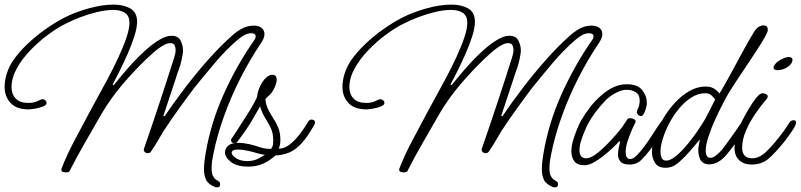

<svg xmlns="http://www.w3.org/2000/svg" viewBox="-48 -712 3470 832"><path d="M893 100Q888 100 885 99Q855 87 845.5 68Q836 49 836 21Q836 4 838 -13Q840 -30 843 -47Q865 -178 921 -303Q977 -428 1055 -540Q1060 -547 1060 -555Q1060 -562 1054.5 -565Q1049 -568 1041 -568Q1024 -568 1007.5 -558Q991 -548 980 -538Q930 -495 881.5 -437.5Q833 -380 793 -330Q759 -285 726 -239Q693 -193 662 -146Q649 -125 635.5 -101.5Q622 -78 608 -58Q603 -48 592 -48Q585 -48 580 -52.5Q575 -57 575 -63Q575 -65 575.5 -66Q576 -67 576 -68Q610 -166 642.5 -264Q675 -362 706 -460Q709 -469 711 -478Q713 -487 713 -496Q713 -507 708.5 -516Q704 -525 690 -525Q678 -525 666.5 -519Q655 -513 646 -507Q630 -496 615 -482.5Q600 -469 586 -456Q531 -403 481.5 -344.5Q432 -286 394 -222Q358 -159 321.5 -96Q285 -33 252 32Q245 35 237 35Q232 35 225 33Q218 31 218 24V20Q242 -42 274.5 -102.5Q307 -163 338 -222Q351 -247 372.5 -285.5Q394 -324 418.5 -370Q443 -416 464.5 -462Q486 -508 499.5 -547.5Q513 -587 513 -613Q513 -643 494 -656Q475 -669 442 -669Q411 -669 373.5 -660Q336 -651 300.5 -637.5Q265 -624 238 -610Q201 -592 160 -561.5Q119 -531 83 -493.5Q47 -456 24.5 -415Q2 -374 2 -334Q2 -304 20 -285Q38 -266 75 -266Q99 -266 114.5 -274Q130 -282 137 -282Q144 -282 149 -277Q154 -272 154 -266Q154 -257 138 -250.5Q122 -244 103 -241Q84 -238 76 -238Q24 -238 -2 -265.5Q-28 -293 -28 -336Q-28 -365 -18 -395Q-8 -425 9 -450Q33 -485 69.5 -520Q106 -555 148.5 -585Q191 -615 230 -635Q274 -658 333.5 -675Q393 -692 445 -692Q487 -692 516.5 -675.5Q546 -659 546 -618Q546 -592 534.5 -555.5Q523 -519 505.5 -479.5Q488 -440 470.5 -404.5Q453 -369 440 -345L445 -343Q457 -358 478.5 -384Q500 -410 527.5 -440Q555 -470 585 -496.5Q615 -523 643.5 -540Q672 -557 695 -557Q724 -557 734.5 -536Q745 -515 745 -494Q745 -484 743 -474Q741 -464 739 -453Q735 -433 727.5 -413Q720 -393 714 -373L660 -210L665 -208Q702 -263 750.5 -327Q799 -391 853 -452Q907 -513 957 -557Q975 -574 999.5 -587.5Q1024 -601 1052 -601Q1072 -601 1085 -591.5Q1098 -582 1098 -564Q1098 -554 1093.5 -544Q1089 -534 1083 -525Q1036 -456 994.5 -374.5Q953 -293 922.5 -208Q892 -123 876 -42Q873 -28 871 -13Q869 2 869 16Q869 39 874.5 50Q880 61 887.5 66Q895 71 900.5 74.5Q906 78 906 87Q906 100 893 100Z M1028 10Q979 10 953 -10Q927 -30 927 -52Q927 -68 940.5 -80.5Q954 -93 986 -93Q1006 -93 1034 -87Q1055 -82 1078.5 -74Q1102 -66 1127 -67Q1134 -78 1135 -85Q1136 -92 1136 -102Q1136 -135 1125.5 -157Q1115 -179 1101.5 -200Q1088 -221 1079 -251Q1066 -229 1046 -193.5Q1026 -158 980 -97Q977 -92 968 -92Q953 -92 953 -105Q953 -108 957.5 -114Q962 -120 978 -145Q996 -174 1020 -210.5Q1044 -247 1066 -291Q1067 -308 1073 -324Q1079 -340 1087 -353Q1098 -371 1110 -379.5Q1122 -388 1132 -388Q1151 -388 1151 -366Q1151 -351 1139 -327Q1132 -312 1121 -301.5Q1110 -291 1102 -283Q1104 -258 1114 -238Q1124 -218 1136.5 -199Q1149 -180 1158 -158Q1167 -136 1167 -105Q1167 -85 1160 -68Q1182 -67 1205.5 -84.5Q1229 -102 1250.5 -130Q1272 -158 1289 -187Q1294 -194 1302 -194Q1307 -194 1312 -191Q1317 -188 1317 -181Q1317 -177 1314 -171Q1285 -119 1258.5 -90.5Q1232 -62 1205 -51Q1178 -40 1145 -38Q1120 -15 1091.5 -2.5Q1063 10 1028 10ZM1023 -14Q1046 -14 1063 -21Q1080 -28 1100 -41Q1079 -44 1065 -48.5Q1051 -53 1029 -58Q1001 -64 985 -64Q956 -64 956 -50Q956 -39 975 -26.5Q994 -14 1023 -14Z M2357 100Q2352 100 2349 99Q2319 87 2309.5 68Q2300 49 2300 21Q2300 4 2302 -13Q2304 -30 2307 -47Q2329 -178 2385 -303Q2441 -428 2519 -540Q2524 -547 2524 -555Q2524 -562 2518.5 -565Q2513 -568 2505 -568Q2488 -568 2471.5 -558Q2455 -548 2444 -538Q2394 -495 2345.5 -437.5Q2297 -380 2257 -330Q2223 -285 2190 -239Q2157 -193 2126 -146Q2113 -125 2099.5 -101.5Q2086 -78 2072 -58Q2067 -48 2056 -48Q2049 -48 2044 -52.5Q2039 -57 2039 -63Q2039 -65 2039.5 -66Q2040 -67 2040 -68Q2074 -166 2106.5 -264Q2139 -362 2170 -460Q2173 -469 2175 -478Q2177 -487 2177 -496Q2177 -507 2172.5 -516Q2168 -525 2154 -525Q2142 -525 2130.5 -519Q2119 -513 2110 -507Q2094 -496 2079 -482.5Q2064 -469 2050 -456Q1995 -403 1945.5 -344.5Q1896 -286 1858 -222Q1822 -159 1785.5 -96Q1749 -33 1716 32Q1709 35 1701 35Q1696 35 1689 33Q1682 31 1682 24V20Q1706 -42 1738.5 -102.5Q1771 -163 1802 -222Q1815 -247 1836.5 -285.5Q1858 -324 1882.5 -370Q1907 -416 1928.5 -462Q1950 -508 1963.5 -547.5Q1977 -587 1977 -613Q1977 -643 1958 -656Q1939 -669 1906 -669Q1875 -669 1837.5 -660Q1800 -651 1764.5 -637.5Q1729 -624 1702 -610Q1665 -592 1624 -561.5Q1583 -531 1547 -493.5Q1511 -456 1488.5 -415Q1466 -374 1466 -334Q1466 -304 1484 -285Q1502 -266 1539 -266Q1563 -266 1578.5 -274Q1594 -282 1601 -282Q1608 -282 1613 -277Q1618 -272 1618 -266Q1618 -257 1602 -250.5Q1586 -244 1567 -241Q1548 -238 1540 -238Q1488 -238 1462 -265.5Q1436 -293 1436 -336Q1436 -365 1446 -395Q1456 -425 1473 -450Q1497 -485 1533.5 -520Q1570 -555 1612.5 -585Q1655 -615 1694 -635Q1738 -658 1797.5 -675Q1857 -692 1909 -692Q1951 -692 1980.5 -675.5Q2010 -659 2010 -618Q2010 -592 1998.5 -555.5Q1987 -519 1969.5 -479.5Q1952 -440 1934.5 -404.5Q1917 -369 1904 -345L1909 -343Q1921 -358 1942.5 -384Q1964 -410 1991.5 -440Q2019 -470 2049 -496.5Q2079 -523 2107.5 -540Q2136 -557 2159 -557Q2188 -557 2198.5 -536Q2209 -515 2209 -494Q2209 -484 2207 -474Q2205 -464 2203 -453Q2199 -433 2191.5 -413Q2184 -393 2178 -373L2124 -210L2129 -208Q2166 -263 2214.5 -327Q2263 -391 2317 -452Q2371 -513 2421 -557Q2439 -574 2463.5 -587.5Q2488 -601 2516 -601Q2536 -601 2549 -591.5Q2562 -582 2562 -564Q2562 -554 2557.5 -544Q2553 -534 2547 -525Q2500 -456 2458.5 -374.5Q2417 -293 2386.5 -208Q2356 -123 2340 -42Q2337 -28 2335 -13Q2333 2 2333 16Q2333 39 2338.5 50Q2344 61 2351.5 66Q2359 71 2364.5 74.5Q2370 78 2370 87Q2370 100 2357 100Z M2486 4Q2453 4 2440.5 -13.5Q2428 -31 2428 -56Q2428 -80 2436 -106Q2444 -132 2453.5 -154.5Q2463 -177 2469 -188Q2487 -219 2509.5 -248Q2532 -277 2558 -299Q2584 -322 2611.5 -334.5Q2639 -347 2667 -347Q2715 -347 2735 -321.5Q2755 -296 2755 -267Q2755 -257 2752 -246Q2748 -231 2742.5 -220Q2737 -209 2729 -209Q2722 -209 2716 -216Q2710 -223 2712 -230Q2714 -237 2717.5 -244Q2721 -251 2722 -258Q2723 -263 2723.5 -267Q2724 -271 2724 -275Q2724 -302 2706.5 -312.5Q2689 -323 2669 -323Q2646 -323 2621.5 -310Q2597 -297 2579 -280Q2557 -258 2535 -229Q2513 -200 2497 -170Q2495 -165 2486.5 -146Q2478 -127 2470.5 -103.5Q2463 -80 2463 -60Q2463 -46 2469.5 -36Q2476 -26 2492 -26Q2509 -26 2531.5 -42Q2554 -58 2577.5 -81.5Q2601 -105 2620 -127Q2639 -149 2648 -161Q2654 -169 2659.5 -178.5Q2665 -188 2671 -196Q2674 -200 2683 -200Q2691 -200 2699.5 -195.5Q2708 -191 2706 -183Q2702 -176 2691.5 -152.5Q2681 -129 2672 -101.5Q2663 -74 2663 -53Q2663 -27 2679 -23Q2690 -21 2702.5 -31Q2715 -41 2725.5 -54Q2736 -67 2741 -73Q2762 -101 2780.5 -130.5Q2799 -160 2818 -186Q2824 -194 2832 -194Q2846 -194 2846 -179Q2846 -174 2833 -153.5Q2820 -133 2801.5 -107Q2783 -81 2767 -60Q2751 -39 2731 -19Q2711 1 2680 1Q2651 1 2640.5 -12Q2630 -25 2630 -41Q2630 -55 2633 -70.5Q2636 -86 2639 -97L2635 -100Q2626 -89 2608 -72Q2590 -55 2568 -37.5Q2546 -20 2524.5 -8Q2503 4 2486 4Z M2836 15Q2803 15 2790 -7Q2777 -29 2777 -54Q2777 -83 2789.5 -120Q2802 -157 2824 -195Q2846 -233 2875 -265Q2904 -297 2938.5 -317Q2973 -337 3009 -337Q3031 -337 3044.5 -329Q3058 -321 3070 -307Q3091 -341 3117 -389.5Q3143 -438 3170 -487.5Q3197 -537 3219 -573Q3229 -590 3240 -596Q3251 -602 3261 -602Q3269 -602 3274 -598Q3279 -594 3279 -581Q3279 -574 3266.5 -551.5Q3254 -529 3234 -498Q3214 -467 3191 -433Q3168 -399 3147.5 -368Q3127 -337 3114 -316Q3104 -300 3087 -267.5Q3070 -235 3052 -196Q3034 -157 3022 -120Q3010 -83 3010 -59Q3010 -46 3015 -37Q3020 -28 3030 -28Q3041 -28 3053 -37Q3065 -46 3075 -57Q3085 -68 3089 -74Q3093 -79 3108 -100Q3123 -121 3140.5 -145.5Q3158 -170 3167 -184Q3172 -192 3181 -192Q3194 -192 3194 -177Q3194 -175 3190 -168.5Q3186 -162 3180 -152Q3132 -78 3098 -39Q3064 0 3026 0Q3023 0 3019.5 0Q3016 0 3013 -1Q2993 -5 2985.5 -23Q2978 -41 2978 -60Q2978 -69 2979.5 -79.5Q2981 -90 2985 -108Q2966 -85 2943 -58.5Q2920 -32 2897.5 -12Q2875 8 2858 12Q2848 15 2836 15ZM2840 -16Q2855 -16 2875.5 -31.5Q2896 -47 2917.5 -71Q2939 -95 2958.5 -122Q2978 -149 2992.5 -171.5Q3007 -194 3013 -206L3051 -281Q3043 -292 3033.5 -300Q3024 -308 3008 -308Q2977 -308 2948 -289.5Q2919 -271 2894.5 -241.5Q2870 -212 2852 -177.5Q2834 -143 2824 -110.5Q2814 -78 2814 -54Q2814 -43 2818.5 -29.5Q2823 -16 2840 -16Z M3321 -408Q3316 -408 3310 -410Q3304 -412 3304 -419Q3304 -424 3307 -428Q3315 -443 3336.5 -454Q3358 -465 3369 -465Q3374 -465 3380 -462.5Q3386 -460 3386 -453Q3386 -436 3365.5 -422Q3345 -408 3321 -408ZM3209 1Q3175 1 3155 -18Q3135 -37 3135 -71Q3135 -91 3139 -110.5Q3143 -130 3150 -149Q3154 -160 3166.5 -185.5Q3179 -211 3196 -239.5Q3213 -268 3229 -288Q3245 -308 3257 -308Q3262 -308 3270.5 -304.5Q3279 -301 3279 -294Q3279 -290 3275 -284Q3252 -258 3227 -222Q3202 -186 3185 -147Q3168 -108 3168 -72Q3168 -26 3212 -26Q3242 -26 3272.5 -55Q3303 -84 3340 -133Q3351 -147 3359.5 -160.5Q3368 -174 3375 -184Q3382 -191 3390 -191Q3402 -191 3402 -182Q3402 -171 3386 -147Q3370 -123 3350 -97Q3311 -49 3282 -24Q3253 1 3209 1Z"/></svg>

Font: Ms Madi
Style: Regular
Weight: 400
Designer: Robert E. Leuschke
Foundry: Robert E. Leuschke
Version: Version 1.010; ttfautohint (v1.8.3)